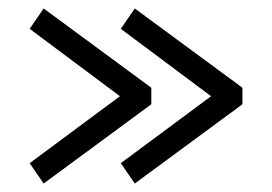

<svg xmlns="http://www.w3.org/2000/svg" viewBox="-20 -513 642 453"><path d="M263 -286 50 -128 83 -80 337 -267V-306L83 -493L50 -445ZM478 -286 265 -128 298 -80 552 -267V-306L298 -493L265 -445Z"/></svg>

Font: Kanit Light
Style: Regular
Weight: 300
Designer: Katatrad Team
Foundry: CadsonDemak
Version: Version 1.000;PS 001.000;hotconv 1.0.88;makeotf.lib2.5.64775